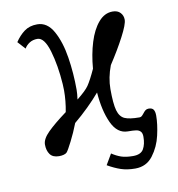

<svg xmlns="http://www.w3.org/2000/svg" viewBox="-77 -626 755 816"><g transform="rotate(-10 300.0 -218.0)"><path d="M324 85 351 39Q370.5 52 390.5 59Q410.5 66 442 66Q475.5 66 487.2 45.5Q499 25 499 -7Q499 -23 492 -30.2Q485 -37.5 473 -39.2Q461 -41 438 -41Q392.5 -41 368 -94Q343.5 -147 337.5 -226.5Q315 -200 285 -170.5Q255 -141 223.5 -115Q208 -75 190.2 -40.2Q172.5 -5.5 166 2Q161.5 7 152.2 9.5Q143 12 132 12Q105 12 93 -4.5Q81 -21 81 -47Q81 -71 109.8 -99.5Q138.5 -128 192 -167.5Q201 -214 201 -259.5Q201 -269 200 -287Q194.5 -368.5 175.8 -431.8Q157 -495 127 -495Q107.5 -495 93 -485.8Q78.5 -476.5 71 -463L41 -496Q58.5 -522.5 81 -539.2Q103.5 -556 137 -556Q180.5 -556 206.5 -509Q232.5 -462 243.2 -393.2Q254 -324.5 254 -253Q254 -236 250.5 -211.5Q289.5 -242.5 302 -261Q317 -283 338 -329Q343 -390.5 358.8 -441.5Q374.5 -492.5 400.8 -523.2Q427 -554 462 -554Q483.5 -554 495.2 -541.5Q507 -529 507 -511Q507 -491 480.2 -440Q453.5 -389 415.5 -331Q396 -279.5 396 -231Q396 -167.5 404.2 -138.5Q412.5 -109.5 433 -100.2Q453.5 -91 497 -91Q502.5 -91 506.5 -94.2Q510.5 -97.5 516 -104.5Q522 -112.5 527.5 -116.8Q533 -121 541 -121Q556.5 -121 562.2 -112.2Q568 -103.5 568 -86Q568 -49.5 557.2 -2Q546.5 45.5 518.2 82.8Q490 120 442 120Q407 120 380.2 111Q353.5 102 324 85Z"/></g></svg>

Font: JuliaMono Light
Style: Regular
Weight: 300
Monospace: yes
Designer: cormullion
Foundry: corm
Version: Version 0.054; ttfautohint (v1.8.4)